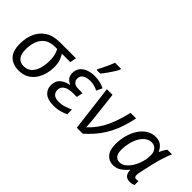

<svg xmlns="http://www.w3.org/2000/svg" viewBox="-9 -1458 2120 2120"><g transform="rotate(45 1051.0 -398.0)"><path d="M246 8Q158 8 103 -43.5Q48 -95 48 -212Q48 -303 80 -376Q112 -449 179 -492.5Q246 -536 352 -536H600L586 -462H455Q472 -433 486.5 -395Q501 -357 501 -293Q501 -246 487.5 -193.5Q474 -141 444 -95Q414 -49 365.5 -20.5Q317 8 246 8ZM252 -65Q311 -65 347 -100Q383 -135 399 -192Q415 -249 415 -316Q415 -363 405 -400Q395 -437 381 -462H348Q270 -462 224 -428Q178 -394 157.5 -337.5Q137 -281 137 -214Q137 -136 168 -100.5Q199 -65 252 -65Z M792 10Q703 10 658.5 -29Q614 -68 614 -128Q614 -199 657 -235Q700 -271 761 -281V-284Q730 -297 708 -323Q686 -349 686 -392Q686 -446 715 -480Q744 -514 789.5 -529.5Q835 -545 884 -545Q935 -545 972.5 -535.5Q1010 -526 1042 -509L1010 -441Q989 -453 957 -462.5Q925 -472 888 -472Q838 -472 803 -452Q768 -432 768 -385Q768 -355 791 -335Q814 -315 863 -315H924L909 -241H852Q811 -241 777 -231.5Q743 -222 722.5 -200.5Q702 -179 702 -142Q702 -108 726 -84.5Q750 -61 806 -61Q853 -61 894 -75Q935 -89 969 -105V-31Q942 -17 896.5 -3.5Q851 10 792 10ZM854 -606V-620Q867 -645 883.5 -678Q900 -711 915 -745Q930 -779 940 -806H1034V-792Q1026 -773 1004.5 -739Q983 -705 957.5 -669Q932 -633 909 -606Z M1149 0 1083 -536H1171L1206 -230Q1211 -190 1214 -152.5Q1217 -115 1219 -77Q1314 -166 1367.5 -280.5Q1421 -395 1452 -536H1539Q1517 -427 1480.5 -333.5Q1444 -240 1386 -158Q1328 -76 1241 0Z M1723 10Q1659 10 1618.5 -36Q1578 -82 1578 -173Q1578 -249 1597 -316.5Q1616 -384 1650.5 -435.5Q1685 -487 1732.5 -516.5Q1780 -546 1837 -546Q1894 -546 1926.5 -519Q1959 -492 1975 -454H1980Q1988 -471 2001 -495.5Q2014 -520 2029 -536H2101Q2090 -515 2076.5 -477.5Q2063 -440 2049.5 -395Q2036 -350 2026 -306L1991 -149Q1987 -133 1985.5 -119.5Q1984 -106 1984 -97Q1984 -61 2015 -61Q2031 -61 2047 -67V-3Q2039 1 2021 5.5Q2003 10 1986 10Q1896 10 1896 -89H1893Q1859 -48 1818 -19Q1777 10 1723 10ZM1753 -63Q1789 -63 1823.5 -89.5Q1858 -116 1885.5 -161.5Q1913 -207 1929 -264Q1937 -293 1939.5 -318.5Q1942 -344 1942 -365Q1942 -412 1916.5 -442Q1891 -472 1847 -472Q1808 -472 1775 -447.5Q1742 -423 1718 -381Q1694 -339 1681 -285Q1668 -231 1668 -172Q1668 -117 1690.5 -90Q1713 -63 1753 -63Z"/></g></svg>

Font: Manna Sans
Style: Italic
Weight: 400
Italic angle: -12°
Designer: Monotype Design Team
Foundry: Monotype Imaging Inc.
Version: Version 2.001.1; ttfautohint (v1.8.2)